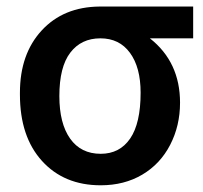

<svg xmlns="http://www.w3.org/2000/svg" viewBox="-20 -548 610 578"><path d="M561.5 -432.6H431.2Q522 -361.3 522 -238.8Q522 -169.4 492.2 -111.8Q462.4 -54.2 408.2 -22.2Q354 9.8 283.2 9.8Q172.9 9.8 106.4 -63.5Q40 -136.7 40 -263.2V-269Q40 -385.3 105.5 -456.3Q170.9 -527.3 279.8 -528.3H561.5ZM158.7 -258.8Q158.7 -176.3 191.2 -130.6Q223.6 -85 283.2 -85Q340.3 -85 371.8 -130.9Q403.3 -176.8 403.3 -269Q403.3 -345.2 371.3 -388.9Q339.4 -432.6 282.2 -432.6Q224.6 -432.6 191.7 -389.6Q158.7 -346.7 158.7 -258.8Z"/></svg>

Font: Roboto Medium
Style: Regular
Weight: 500
Designer: Google
Version: Version 2.134; 2016; ttfautohint (v1.6)